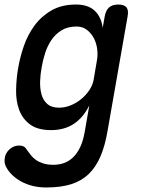

<svg xmlns="http://www.w3.org/2000/svg" viewBox="-38 -580 658 847"><path d="M356 -115Q342 -87 324.5 -66.5Q307 -46 286 -32.5Q265 -19 240 -12.5Q215 -6 188 -6Q128 -6 94.5 -31Q61 -56 46.5 -95.5Q32 -135 33 -184Q34 -233 42 -279Q50 -327 67 -376.5Q84 -426 114 -467Q144 -508 189 -534Q234 -560 297 -560Q351 -560 380 -532.5Q409 -505 415 -457L424 -508Q429 -535 443.5 -547.5Q458 -560 484 -560Q510 -560 520 -547.5Q530 -535 525 -508L436 0Q425 64 405 110.5Q385 157 353.5 187.5Q322 218 276.5 232.5Q231 247 166 247Q133 247 105.5 240Q78 233 56 221Q34 209 17.5 193.5Q1 178 -9 160Q-15 151 -17 139.5Q-19 128 -17 118Q-16 107 -10.5 97Q-5 87 3.5 79Q12 71 23 66.5Q34 62 47 62Q58 62 66 66Q74 70 79 79Q88 91 97.5 103.5Q107 116 120.5 125.5Q134 135 153 141Q172 147 198 147Q223 147 245 139Q267 131 285 113.5Q303 96 316 68.5Q329 41 336 0ZM223 -105Q249 -105 274.5 -115.5Q300 -126 321 -143.5Q342 -161 356.5 -183Q371 -205 375 -228L390 -316Q394 -339 390.5 -365Q387 -391 375.5 -412.5Q364 -434 345 -448.5Q326 -463 300 -463Q260 -463 233 -446Q206 -429 188.5 -403Q171 -377 161 -345.5Q151 -314 146 -284Q140 -253 139 -221.5Q138 -190 145 -164Q152 -138 170.5 -121.5Q189 -105 223 -105Z"/></svg>

Font: Maple Mono Medium
Style: Italic
Weight: 500
Italic angle: -10°
Monospace: yes
Designer: subframe7536
Version: Version 7.000